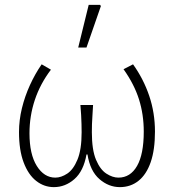

<svg xmlns="http://www.w3.org/2000/svg" viewBox="-20 -756 714 788"><path d="M201 12Q161 12 128.5 -13.5Q96 -39 77 -89.5Q58 -140 58 -214Q58 -263 70 -312Q82 -361 103 -407Q124 -453 151 -492L189 -470Q145 -412 123 -346Q101 -280 101 -209Q101 -123 131 -75Q161 -27 207 -27Q231 -27 256 -43.5Q281 -60 298 -101Q315 -142 315 -213Q315 -229 314.5 -246.5Q314 -264 313 -284Q312 -304 310 -325H362Q361 -304 359.5 -284Q358 -264 357.5 -246.5Q357 -229 357 -213Q357 -141 374 -100.5Q391 -60 416.5 -43.5Q442 -27 466 -27Q515 -27 542.5 -75Q570 -123 570 -216Q570 -286 550.5 -348Q531 -410 487 -472L526 -492Q569 -432 592.5 -362.5Q616 -293 616 -216Q616 -141 598.5 -90.5Q581 -40 548.5 -14Q516 12 472 12Q426 12 388 -21Q350 -54 339 -122H335Q323 -54 285.5 -21Q248 12 201 12ZM301 -561 344 -736H391L394 -731L335 -561Z"/></svg>

Font: Source Sans 3 Light
Style: Regular
Weight: 300
Designer: Paul D. Hunt
Foundry: Adobe
Version: Version 3.052;hotconv 1.1.0;makeotfexe 2.6.0